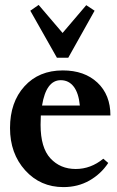

<svg xmlns="http://www.w3.org/2000/svg" viewBox="-20 -745 473 776"><path d="M210 -511.7 102.5 -701.7 136.2 -725.1 232.9 -611.8 328.6 -724.1 362.3 -701.7 255.9 -511.7ZM236.3 11.2Q143.1 11.2 81.8 -56.6Q20.5 -124.5 20.5 -227.5Q20.5 -332 78.9 -396.2Q137.2 -460.4 233.9 -460.4Q321.3 -460.4 373.8 -411.1Q426.3 -361.8 426.3 -278.3H145Q144 -252.9 144 -240.7Q144 -147.9 183.8 -105Q223.6 -62 286.1 -62Q346.7 -62 397.5 -103.5L417.5 -86.4Q388.2 -42 341.6 -15.4Q294.9 11.2 236.3 11.2ZM225.6 -420.9Q166.5 -420.9 149.9 -318.4H302.7Q297.9 -369.1 277.8 -395Q257.8 -420.9 225.6 -420.9Z"/></svg>

Font: Elstob 8pt
Style: Bold
Weight: 700
Designer: Peter S. Baker
Version: Version 1.015